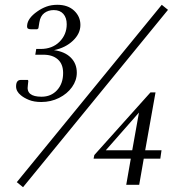

<svg xmlns="http://www.w3.org/2000/svg" viewBox="-20 -770 726 800"><path d="M152 -345Q122 -345 101 -353.5Q80 -362 67 -373Q47 -389 47 -410Q47 -437 67 -437H96L98 -433L96 -414Q88 -367 153 -367Q193 -367 218 -394.5Q243 -422 243 -466Q243 -503 221 -522.5Q199 -542 161 -542H127L131 -566H149Q198 -566 228 -596Q258 -626 258 -669Q258 -696 244 -712Q230 -728 204 -728Q181 -728 164.5 -715.5Q148 -703 144 -677L140 -652L135 -648H110Q102 -648 97 -650.5Q92 -653 93 -664Q95 -694 135 -722Q153 -735 173.5 -742.5Q194 -750 219 -750Q263 -750 289 -725.5Q315 -701 315 -666Q315 -630 284 -600.5Q253 -571 205 -561Q250 -555 275 -530Q300 -505 300 -467Q300 -435 280 -407Q260 -379 226 -362Q192 -345 152 -345ZM50 -11 654 -750 680 -729 76 10ZM506 0 525 -109H370L373 -124L607 -385H628L585 -144H653L648 -109H579L560 0ZM421 -144H531L559 -301Z"/></svg>

Font: Spectral Light
Style: Italic
Weight: 300
Italic angle: -10°
Designer: Jean-Baptiste Levee
Foundry: Production Type
Version: Version 2.001